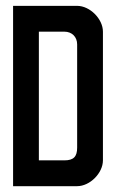

<svg xmlns="http://www.w3.org/2000/svg" viewBox="-20 -639 398 659"><path d="M333.3 -530.3V-88.6C333.3 -44.8 288.6 0 244.8 0H24.9V-618.9H244.8C288.6 -618.9 333.3 -574.1 333.3 -530.3ZM244.8 -132.3V-486.6C244.8 -512.4 226.9 -530.3 201 -530.3H113.4V-88.6H201C232.8 -88.6 244.8 -101.5 244.8 -132.3Z"/></svg>

Font: Ulica
Style: Regular
Weight: 400
Version: Version